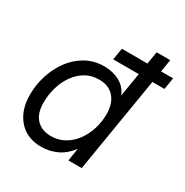

<svg xmlns="http://www.w3.org/2000/svg" viewBox="-169 -866 979 1014"><g transform="rotate(30 321.0 -359.5)"><path d="M219.2 9.8Q130.9 9.8 80.6 -47.9Q30.3 -105.5 30.3 -199.7Q30.3 -260.3 48.6 -318.1Q66.9 -376 101.6 -422.9Q136.2 -469.7 185.8 -497.6Q235.4 -525.4 297.4 -525.4Q349.6 -525.4 390.9 -502.9Q432.1 -480.5 449.7 -437H450.2L498 -727.5H581.1L460.9 0H379.9L392.1 -76.7H391.6Q356.4 -30.8 312 -10.5Q267.6 9.8 219.2 9.8ZM233.9 -64.9Q280.3 -64.9 316.9 -85.9Q353.5 -106.9 379.4 -142.3Q405.3 -177.7 418.9 -221.7Q432.6 -265.6 432.6 -311.5Q432.6 -376.5 400.1 -413.8Q367.7 -451.2 308.1 -451.2Q261.2 -451.2 225.1 -429.7Q189 -408.2 164.1 -372.3Q139.2 -336.4 126.2 -291.7Q113.3 -247.1 113.3 -200.2Q113.3 -133.3 146 -99.1Q178.7 -64.9 233.9 -64.9ZM317.9 -580.6 329.6 -651.9H642.1L630.4 -580.6Z"/></g></svg>

Font: Inter Display
Style: Italic
Weight: 400
Italic angle: -9.39999°
Designer: Rasmus Andersson
Foundry: rsms
Version: Version 4.000;git-a52131595